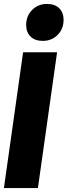

<svg xmlns="http://www.w3.org/2000/svg" viewBox="-21 -962 345 982"><path d="M198.2 -752.9Q157.7 -752.9 135.3 -775.1Q112.8 -797.4 112.8 -834Q112.8 -880.9 143.6 -911.4Q174.3 -941.9 219.2 -941.9Q259.8 -941.9 282 -919.7Q304.2 -897.5 304.2 -860.8Q304.2 -814 273.7 -783.4Q243.2 -752.9 198.2 -752.9ZM271 -694.8 172.9 0H-1L97.2 -694.8Z"/></svg>

Font: Fira Sans Compressed ExtraBold
Style: Italic
Weight: 800
Width: 3
Italic angle: -8°
Designer: Carrois Corporate & Edenspiekermann AG
Foundry: Carrois Corporate GbR & Edenspiekermann AG
Version: Version 4.203;PS 004.203;hotconv 1.0.88;makeotf.lib2.5.64775